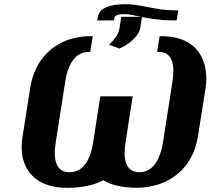

<svg xmlns="http://www.w3.org/2000/svg" viewBox="-20 -883 1001 913"><path d="M87 -232C81 -193 82 -158 89 -128C111 -44 180 10 298 10C372 10 429 -3 471 -26C505 -5 559 10 632 10C668 10 700 4 733 -6C829 -37 902 -115 921 -233L958 -467C964 -506 961 -541 954 -571C932 -656 866 -711 747 -711H739L727 -636H735C795 -636 814 -583 800 -494L755 -206C741 -118 703 -64 644 -64C582 -64 563 -116 577 -206L611 -425H457L423 -206C409 -116 372 -64 310 -64C250 -64 231 -117 245 -206L290 -494C304 -583 341 -636 401 -636H409L421 -711H413C377 -711 344 -706 311 -696C215 -665 143 -586 124 -467ZM442 -786H522L524 -798C525 -807 538 -816 569 -816C596 -816 627 -808 651 -803H557L548 -748C543 -715 521 -694 499 -670L548 -652L552 -654C572 -663 594 -677 610 -692C624 -705 643 -726 647 -750L655 -802C697 -794 743 -786 802 -786H820L828 -834H810C760 -834 720 -842 684 -849C652 -855 619 -863 576 -863C505 -863 452 -846 445 -802Z"/></svg>

Font: Aerodynamic
Style: BdObl
Weight: 500
Designer: Google
Version: Version 2.000980; 2014